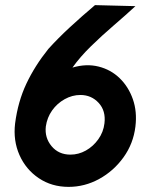

<svg xmlns="http://www.w3.org/2000/svg" viewBox="-20 -722 592 750"><path d="M248 8Q182 8 131.5 -26Q81 -60 56 -116.5Q31 -173 39 -240Q50 -325 83 -395Q116 -465 169 -531Q207 -573 253 -615.5Q299 -658 351 -702L509 -698Q470 -662 424 -622.5Q378 -583 335.5 -541.5Q293 -500 263 -458Q317 -474 365 -462Q413 -450 447.5 -416.5Q482 -383 499 -334.5Q516 -286 509 -228Q501 -161 462.5 -107.5Q424 -54 367.5 -23Q311 8 248 8ZM255 -118Q287 -118 315.5 -134Q344 -150 364 -178Q384 -206 388 -240Q394 -289 365.5 -320Q337 -351 294 -351Q262 -351 232.5 -334.5Q203 -318 183.5 -290.5Q164 -263 159 -228Q154 -184 181.5 -151Q209 -118 255 -118Z"/></svg>

Font: Kulim Park
Style: Bold Italic
Weight: 700
Italic angle: -8°
Designer: Noponies / Dale Sattler
Foundry: Noponies
Version: Version 1.000; ttfautohint (v1.8.3)